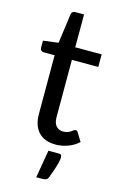

<svg xmlns="http://www.w3.org/2000/svg" viewBox="-124 -686 584 923"><g transform="rotate(15 167.5 -224.5)"><path d="M16.6 0ZM203.6 7.3Q148.4 7.3 118.7 -24.4Q88.9 -56.2 88.9 -115.2V-406.2H34.2Q26.9 -406.2 21.7 -411.1Q16.6 -416 16.6 -425.3V-459.5L91.8 -469.2L111.8 -616.2Q112.8 -623.5 117.9 -627.9Q123 -632.3 130.9 -632.3H174.8V-468.8H306.2V-406.2H174.8V-121.1Q174.8 -91.8 188.2 -77.1Q201.7 -62.5 223.1 -62.5Q235.8 -62.5 244.9 -65.9Q253.9 -69.3 260.3 -73.7Q266.6 -78.1 271.2 -81.5Q275.9 -85 279.8 -85Q284.2 -85 286.9 -83Q289.6 -81.1 292 -76.7L317.4 -35.6Q295.4 -15.1 265.6 -3.9Q235.8 7.3 203.6 7.3ZM230 44.9Q240.7 44.9 243.2 50Q245.6 55.2 245.6 60.5Q245.6 64.9 244.4 73Q243.2 81.1 240 93.5Q236.8 106 230.7 123.8Q224.6 141.6 215.3 166Q211.4 176.8 204.1 179.9Q196.8 183.1 185.1 183.1H155.3L178.7 44.9Z"/></g></svg>

Font: Carlito
Style: Regular
Weight: 400
Designer: Lukasz Dziedzic
Foundry: tyPoland Lukasz Dziedzic
Version: Version 1.103; Beta1; all basic design good, some composites